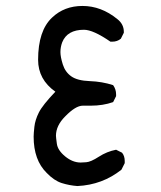

<svg xmlns="http://www.w3.org/2000/svg" viewBox="-20 -627 540 645"><path d="M240 -2Q213 -4 187.5 -12Q162 -20 137 -46Q93 -89 93 -168Q93 -178 95.5 -201Q98 -224 110.5 -249Q123 -274 166 -319Q108 -360 108 -426Q108 -524 155 -568Q196 -607 257 -607Q320 -607 374 -563Q396 -546 396 -520V-517L386 -497Q374 -487 357 -487H351Q293 -527 262 -527Q206 -527 189 -485Q183 -469 183 -452Q183 -436 191 -410.5Q199 -385 219.5 -370.5Q240 -356 281.5 -354.5Q323 -353 360 -341Q370 -327 370 -310V-304L360 -284Q326 -272 285 -272H258Q234 -272 199 -236Q168 -205 168 -171Q168 -166 171 -144Q174 -122 199 -101.5Q224 -81 251 -81Q254 -81 269.5 -82Q285 -83 312 -100.5Q339 -118 370 -124L390 -114Q399 -103 399 -86V-79L388 -57Q324 -6 240 -2Z"/></svg>

Font: Xiaolai Mono SC
Style: Regular
Weight: 400
Monospace: yes
Designer: LXGW / Nozomi Seto
Version: Version 3.113;September 30, 2024